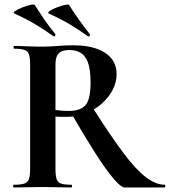

<svg xmlns="http://www.w3.org/2000/svg" viewBox="-20 -828 750 848"><path d="M368 -668Q328 -697 287.5 -721Q247 -745 196 -768Q188 -772 200 -780Q212 -788 231.5 -795.5Q251 -803 267.5 -806.5Q284 -810 286 -805Q305 -774 328 -742Q351 -710 376 -678Q379 -674 376 -670Q373 -666 368 -668ZM216 -668Q176 -697 135.5 -721Q95 -745 44 -768Q36 -772 48 -780Q60 -788 79.5 -795.5Q99 -803 115.5 -806.5Q132 -810 134 -805Q154 -774 176 -741.5Q198 -709 224 -678Q226 -674 223.5 -670Q221 -666 216 -668ZM530 0Q515 0 481.5 -39Q448 -78 401 -151.5Q354 -225 295 -327L387 -356Q467 -230 523.5 -154.5Q580 -79 624 -45.5Q668 -12 708 -12Q710 -12 710 -6Q710 0 708 0Q638 0 594 0Q550 0 530 0ZM302 -628Q394 -628 444.5 -594.5Q495 -561 495 -501Q495 -463 476.5 -429Q458 -395 427.5 -368.5Q397 -342 358.5 -327Q320 -312 280 -312Q266 -312 251.5 -312Q237 -312 225 -313V-81Q225 -52 230 -37Q235 -22 250 -17Q265 -12 296 -12Q298 -12 298 -6Q298 0 296 0Q270 0 238 -1Q206 -2 168 -2Q132 -2 99.5 -1Q67 0 41 0Q38 0 38 -6Q38 -12 41 -12Q72 -12 87 -17Q102 -22 107.5 -37Q113 -52 113 -81V-544Q113 -573 108 -587.5Q103 -602 88 -607.5Q73 -613 42 -613Q40 -613 40 -619Q40 -625 42 -625Q68 -625 100 -623.5Q132 -622 168 -622Q198 -622 233.5 -625Q269 -628 302 -628ZM380 -463Q380 -522 368 -553Q356 -584 335 -595.5Q314 -607 287 -607Q264 -607 250.5 -600.5Q237 -594 231 -579.5Q225 -565 225 -542V-342Q239 -340 255 -339Q271 -338 283 -338Q336 -338 358 -364Q380 -390 380 -463Z"/></svg>

Font: Cormorant Light
Style: Regular
Weight: 300
Designer: Christian Thalmann (Catharsis Fonts)
Foundry: Catharsis Fonts
Version: Version 4.000